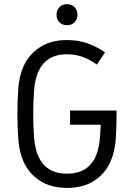

<svg xmlns="http://www.w3.org/2000/svg" viewBox="-20 -893 644 922"><path d="M301.8 -700.7Q358.4 -700.7 404.1 -683.3Q449.7 -666 484.4 -641.6L445.3 -583Q416 -604 380.9 -618.2Q345.7 -632.3 301.8 -632.3Q248.5 -632.3 214.8 -610.1Q181.2 -587.9 164.1 -549.3Q147 -509.8 143.3 -455.3Q139.6 -400.9 139.6 -345.7Q139.6 -291 143.3 -236.3Q147 -181.6 164.1 -142.1Q181.2 -103.5 214.8 -81.3Q248.5 -59.1 301.8 -59.1Q355 -59.1 388.9 -81.3Q422.9 -103.5 439.5 -142.1Q452.6 -172.4 457.5 -210.2Q462.4 -248 463.4 -293.9H316.4V-362.3H540Q540 -290 536.1 -227.8Q532.2 -165.5 510.3 -116.2Q485.4 -60.1 432.9 -25.4Q380.4 9.3 301.8 9.3Q223.6 9.3 170.9 -25.6Q118.2 -60.5 93.3 -116.2Q72.3 -163.6 67.9 -224.4Q63.5 -285.2 63.5 -345.7Q63.5 -407.2 67.9 -468.3Q72.3 -529.3 93.3 -575.2Q119.1 -632.3 172.1 -666.5Q225.1 -700.7 301.8 -700.7ZM301.8 -873Q324.2 -873 338.1 -858.6Q352.1 -844.2 352.1 -822.3Q352.1 -799.8 338.1 -785.9Q324.2 -772 301.8 -772Q279.3 -772 265.4 -785.9Q251.5 -799.8 251.5 -822.3Q251.5 -844.2 265.4 -858.6Q279.3 -873 301.8 -873Z"/></svg>

Font: Gidole
Style: Regular
Weight: 400
Version: Version 2.100; ttfautohint (v1.8.4.7-5d5b)